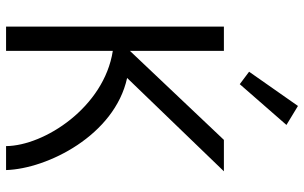

<svg xmlns="http://www.w3.org/2000/svg" viewBox="-200 -778 978 617"><g transform="rotate(90 288.5 -469.0)"><path d="M65 -700V0H143V-343C324 -315 448 -123 449 0H526C522 -133 414 -349 230 -389L530 -700H429L143 -398V-700ZM320 -938 210 -781 250 -751 381 -901Z"/></g></svg>

Font: Mint Spirit
Style: Regular
Weight: 400
Designer: HARENDAL Hirwen
Foundry: Arkandis Digital Foundry.
Version: Version 1.004;FFEdit